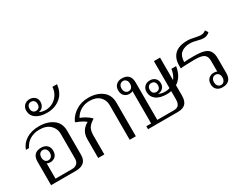

<svg xmlns="http://www.w3.org/2000/svg" viewBox="-93 -1364 2391 1895"><g transform="rotate(-30 1103.0 -416.0)"><path d="M64 -266Q64 -370 163 -370Q204 -370 228.5 -347Q253 -324 253 -285Q253 -243 229.5 -221Q206 -199 172 -199Q152 -199 134 -208V-34H323Q358 -34 379 -53.5Q400 -73 400 -109V-392Q400 -451 357.5 -492Q315 -533 236 -533Q178 -533 131 -506.5Q84 -480 58 -426H23Q45 -490 104.5 -527Q164 -564 249 -564Q344 -564 407 -519Q470 -474 470 -385V-111Q470 0 344 0H64ZM214 -284Q214 -311 200 -326.5Q186 -342 165 -342Q144 -342 130.5 -326.5Q117 -311 117 -284Q117 -257 130.5 -241.5Q144 -226 165 -226Q186 -226 200 -241.5Q214 -257 214 -284Z M219 -759Q219 -795 242.5 -818.5Q266 -842 303 -842Q338 -842 361.5 -821.5Q385 -801 385 -766Q385 -737 369.5 -714Q354 -691 320 -685Q352 -669 391 -669Q433 -669 470 -688.5Q507 -708 532 -745.5Q557 -783 561 -834H613Q602 -737 539.5 -687.5Q477 -638 391 -638Q310 -638 264.5 -671Q219 -704 219 -759ZM350 -760Q350 -784 337.5 -798Q325 -812 303 -812Q282 -812 269.5 -798Q257 -784 257 -760Q257 -737 269.5 -723Q282 -709 303 -709Q325 -709 337.5 -723Q350 -737 350 -760Z M601 -215Q601 -314 689 -361Q645 -396 582 -417V-429Q611 -488 671.5 -526Q732 -564 812 -564Q907 -564 968.5 -517.5Q1030 -471 1030 -382V0H960V-396Q960 -453 920.5 -492Q881 -531 806 -531Q753 -531 709.5 -506.5Q666 -482 639 -435Q668 -425 700.5 -405Q733 -385 753 -364V-357Q707 -330 689 -299.5Q671 -269 671 -214V0H601Z M1625 -238V-121Q1625 -58 1596.5 -29Q1568 0 1508 0H1169V-34H1224V-403Q1210 -393 1185 -393Q1152 -393 1128.5 -415Q1105 -437 1105 -479Q1105 -518 1129.5 -541Q1154 -564 1194 -564Q1294 -564 1294 -460V-34H1482Q1524 -34 1539.5 -56.5Q1555 -79 1555 -119V-211Q1528 -206 1505 -206Q1425 -206 1382.5 -238.5Q1340 -271 1340 -327Q1340 -363 1363.5 -386Q1387 -409 1424 -409Q1459 -409 1482.5 -388Q1506 -367 1506 -329Q1506 -296 1485 -275Q1464 -254 1430 -253Q1456 -236 1505 -236Q1531 -236 1555 -245V-553H1625V-296Q1658 -339 1667 -401H1720Q1703 -287 1625 -238ZM1240 -478Q1240 -505 1226.5 -520.5Q1213 -536 1192 -536Q1171 -536 1157 -520.5Q1143 -505 1143 -478Q1143 -451 1157 -435.5Q1171 -420 1192 -420Q1213 -420 1226.5 -435.5Q1240 -451 1240 -478ZM1424 -277Q1446 -277 1458.5 -290.5Q1471 -304 1471 -328Q1471 -352 1458.5 -365.5Q1446 -379 1424 -379Q1403 -379 1390.5 -365.5Q1378 -352 1378 -328Q1378 -304 1390.5 -290.5Q1403 -277 1424 -277Z M1926 -74Q1926 -116 1950.5 -137.5Q1975 -159 2009 -159Q2020 -159 2030.5 -156.5Q2041 -154 2045 -150V-274Q2045 -325 2016 -345Q1987 -365 1914 -365Q1877 -365 1822.5 -363Q1768 -361 1749 -358V-391Q1749 -474 1796.5 -519Q1844 -564 1942 -564Q1961 -564 1982 -560.5Q2003 -557 2021 -553Q2065 -543 2086 -543Q2103 -543 2115 -547.5Q2127 -552 2143 -564L2164 -531Q2150 -517 2132 -510Q2114 -503 2097 -503Q2068 -503 2030 -514Q2012 -519 1991 -523Q1970 -527 1948 -527Q1887 -527 1849 -496.5Q1811 -466 1809 -395Q1841 -399 1916 -399Q1989 -399 2031 -388Q2073 -377 2094 -347.5Q2115 -318 2115 -261V-94Q2115 10 2015 10Q1974 10 1950 -12.5Q1926 -35 1926 -74ZM2061 -76Q2061 -103 2047.5 -118Q2034 -133 2013 -133Q1992 -133 1978 -118Q1964 -103 1964 -76Q1964 -49 1978 -33Q1992 -17 2013 -17Q2033 -17 2047 -33Q2061 -49 2061 -76Z"/></g></svg>

Font: Trirong Light
Style: Regular
Weight: 300
Designer: Katatrad Team
Foundry: CadsonDemak
Version: Version 1.001